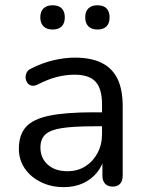

<svg xmlns="http://www.w3.org/2000/svg" viewBox="-20 -720 570 748"><path d="M228.5 9Q178.5 9 138.8 -10.8Q99 -30.5 76.2 -64.2Q53.5 -98 53.5 -140Q53.5 -194 80.8 -225Q108 -256 171.8 -269.2Q235.5 -282.5 345 -282.5H390.5V-228H346.5Q266 -228 220.2 -220.8Q174.5 -213.5 156 -195.5Q137.5 -177.5 137.5 -145Q137.5 -104.5 165.8 -78.8Q194 -53 243 -53Q282.5 -53 312.5 -72Q342.5 -91 360 -123.8Q377.5 -156.5 377.5 -198.5V-313Q377.5 -374 352.5 -401.5Q327.5 -429 270.5 -429Q236 -429 201 -420Q166 -411 127.5 -391Q113.5 -384 103 -386.5Q92.5 -389 86.5 -397.5Q80.5 -406 79.8 -416.8Q79 -427.5 84.2 -437.8Q89.5 -448 102.5 -453.5Q146 -475.5 189.2 -485.5Q232.5 -495.5 271.5 -495.5Q335 -495.5 376.2 -475Q417.5 -454.5 437.8 -412.8Q458 -371 458 -305.5V-36Q458 -15.5 448 -4.2Q438 7 419 7Q400 7 389.5 -4.2Q379 -15.5 379 -36V-112.5H388.5Q380 -75 357.8 -47.8Q335.5 -20.5 302.8 -5.8Q270 9 228.5 9ZM360 -605Q337 -605 324.5 -617.2Q312 -629.5 312 -652.4Q312 -675.2 324.5 -687.4Q337 -699.5 359.9 -699.5Q382.7 -699.5 394.9 -687.4Q407 -675.2 407 -652.4Q407 -629.5 394.9 -617.2Q382.8 -605 360 -605ZM185 -605Q162.4 -605 149.7 -617.2Q137 -629.5 137 -652.4Q137 -675.2 149.7 -687.4Q162.4 -699.5 185 -699.5Q208 -699.5 220.3 -687.4Q232.5 -675.2 232.5 -652.4Q232.5 -629.5 220.3 -617.2Q208 -605 185 -605Z"/></svg>

Font: Nunito ExtraLight
Style: Regular
Weight: 200
Designer: Vernon Adams
Foundry: Vernon Adams
Version: Version 3.602;April 4, 2023;FontCreator 14.0.0.2856 64-bit